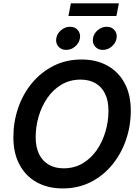

<svg xmlns="http://www.w3.org/2000/svg" viewBox="-20 -1083 806 1114"><path d="M343.8 10.3Q258.3 10.3 193.8 -25.1Q129.4 -60.5 93.5 -127.2Q57.6 -193.8 57.6 -286.6Q57.6 -375 85.2 -456.1Q112.8 -537.1 165 -600.3Q217.3 -663.6 290.3 -700.7Q363.3 -737.8 453.1 -737.8Q538.6 -737.8 602.8 -702.4Q667 -667 702.9 -600.6Q738.8 -534.2 738.8 -440.9Q738.8 -352.1 710.9 -271.2Q683.1 -190.4 631.1 -127Q579.1 -63.5 506.3 -26.6Q433.6 10.3 343.8 10.3ZM348.6 -106.4Q411.6 -106.4 460.2 -135.5Q508.8 -164.6 542 -213.1Q575.2 -261.7 592.3 -320.8Q609.4 -379.9 609.4 -439.9Q609.4 -499.5 589.4 -539.8Q569.3 -580.1 533.2 -600.6Q497.1 -621.1 447.8 -621.1Q385.3 -621.1 336.7 -592Q288.1 -563 254.6 -514.4Q221.2 -465.8 204.1 -406.7Q187 -347.7 187 -287.6Q187 -228.5 207 -188.2Q227.1 -147.9 263.4 -127.2Q299.8 -106.4 348.6 -106.4ZM576.7 -793.5Q548.3 -793.5 531.5 -813.2Q514.6 -833 519.5 -860.8Q523.9 -888.7 547.4 -908.2Q570.8 -927.7 599.1 -927.7Q627.4 -927.7 644.3 -908.2Q661.1 -888.7 656.2 -860.8Q651.9 -833 628.4 -813.2Q605 -793.5 576.7 -793.5ZM363.8 -793.5Q335.4 -793.5 318.6 -813.2Q301.8 -833 306.6 -860.8Q311 -888.7 334.5 -908.2Q357.9 -927.7 386.2 -927.7Q415 -927.7 431.6 -908.2Q448.2 -888.7 443.8 -860.8Q439 -833 415.8 -813.2Q392.6 -793.5 363.8 -793.5ZM669.9 -1063.5 655.3 -990.2H377L391.1 -1063.5Z"/></svg>

Font: Inter 17pt SemiBold
Style: Italic
Weight: 600
Italic angle: -9.3988°
Version: Version 4.001;git-66647c0bb